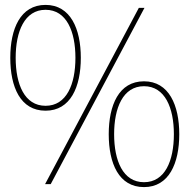

<svg xmlns="http://www.w3.org/2000/svg" viewBox="-20 -752 774 784"><path d="M166 -300C268 -300 310 -397 310 -516C310 -634 268 -732 166 -732C63 -732 22 -634 22 -516C22 -397 63 -300 166 -300ZM44 -516C44 -623 80 -712 166 -712C252 -712 288 -623 288 -516C288 -408 252 -320 166 -320C80 -320 44 -408 44 -516ZM164 0H187L570 -720H547ZM424 -204C424 -85 465 12 568 12C670 12 712 -85 712 -204C712 -322 670 -420 568 -420C465 -420 424 -322 424 -204ZM446 -204C446 -311 482 -400 568 -400C654 -400 690 -311 690 -204C690 -96 654 -8 568 -8C482 -8 446 -96 446 -204Z"/></svg>

Font: Aspekta 50
Style: Regular
Weight: 50
Designer: Ivo Dolenc
Version: Version 2.000